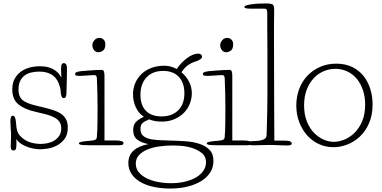

<svg xmlns="http://www.w3.org/2000/svg" viewBox="-20 -840 2208 1110"><path d="M74 -37Q75 -29 75 -20Q75 -11 75 -5Q75 10 72 20Q69 30 58 30Q51 30 46.5 25Q42 20 42 6Q42 -2 43 -21Q44 -40 44 -54Q44 -73 42 -97Q40 -121 40 -139Q40 -171 54 -171Q69 -171 72 -136Q74 -101 80 -82Q86 -63 105 -46Q128 -25 156.5 -16.5Q185 -8 216 -8Q235 -8 256 -12.5Q277 -17 294 -27.5Q311 -38 322.5 -55Q334 -72 334 -98Q334 -121 324 -135.5Q314 -150 295 -160.5Q276 -171 248 -178.5Q220 -186 184 -194Q121 -208 86 -237Q51 -266 51 -323Q51 -359 64.5 -384Q78 -409 100.5 -425.5Q123 -442 151.5 -449.5Q180 -457 210 -457Q239 -457 260 -451Q281 -445 296 -435Q311 -425 320 -413.5Q329 -402 335 -392Q334 -405 333.5 -419Q333 -433 333 -441Q333 -461 337 -468Q341 -475 349 -475Q358 -475 362.5 -467.5Q367 -460 367 -449Q367 -389 365.5 -349.5Q364 -310 364 -299Q364 -290 361 -281.5Q358 -273 349 -273Q340 -273 336.5 -281.5Q333 -290 332 -298Q331 -306 330.5 -316.5Q330 -327 325 -342Q320 -360 311 -375.5Q302 -391 288 -402Q274 -413 254 -419.5Q234 -426 206 -426Q181 -426 159 -420.5Q137 -415 121 -402.5Q105 -390 96 -370.5Q87 -351 87 -323Q87 -297 95.5 -280.5Q104 -264 121.5 -253.5Q139 -243 165.5 -235.5Q192 -228 228 -220Q261 -212 287.5 -203.5Q314 -195 332.5 -182.5Q351 -170 361.5 -150.5Q372 -131 372 -103Q372 -60 352 -35Q332 -10 305.5 3Q279 16 252 19.5Q225 23 212 23Q192 23 170.5 18.5Q149 14 130 6Q111 -2 96 -13Q81 -24 74 -37Z M414 0ZM584 -28H646Q668 -28 681 -24.5Q694 -21 694 -13Q694 -4 684.5 -2Q675 0 664 0H505Q481 0 458.5 -1.5Q436 -3 436 -12Q436 -22 500 -26Q522 -28 530.5 -32Q539 -36 540 -47Q543 -85 543.5 -131Q544 -177 544 -213Q544 -259 543 -301.5Q542 -344 540 -389Q539 -397 536 -401.5Q533 -406 525 -406Q520 -406 508 -405Q496 -404 483 -403.5Q470 -403 458 -402Q446 -401 442 -401Q434 -401 424 -402.5Q414 -404 414 -412Q414 -421 428 -425Q442 -429 477 -431Q499 -433 526 -434.5Q553 -436 566 -436Q578 -436 581 -426.5Q584 -417 584 -401ZM514 -580Q514 -585 516.5 -592Q519 -599 524 -605.5Q529 -612 536.5 -616.5Q544 -621 555 -621Q569 -621 579 -611Q589 -601 589 -584Q589 -557 575.5 -547.5Q562 -538 548 -538Q534 -538 524 -550Q514 -562 514 -580Z M931 -460Q967 -460 1002 -441Q1013 -459 1028.5 -475Q1044 -491 1060.5 -503.5Q1077 -516 1094 -523Q1111 -530 1126 -530Q1136 -530 1142 -525Q1148 -520 1148 -512Q1148 -504 1138.5 -497.5Q1129 -491 1115 -486Q1091 -479 1069.5 -465Q1048 -451 1029 -422Q1056 -400 1072.5 -368.5Q1089 -337 1089 -301Q1089 -270 1077.5 -240.5Q1066 -211 1043.5 -188Q1021 -165 988.5 -151Q956 -137 915 -137Q896 -137 877.5 -140Q859 -143 842 -150Q816 -139 804 -128.5Q792 -118 792 -95Q792 -72 803.5 -59Q815 -46 837.5 -39Q860 -32 894.5 -30Q929 -28 976 -27Q1014 -26 1056 -23Q1098 -20 1133 -8.5Q1168 3 1191 26Q1214 49 1214 91Q1214 127 1195.5 156.5Q1177 186 1144 206.5Q1111 227 1065 238.5Q1019 250 964 250Q915 250 871 241Q827 232 794 213.5Q761 195 741.5 167Q722 139 722 102Q722 16 838 -7Q799 -14 774.5 -32Q750 -50 750 -89Q750 -118 765.5 -134.5Q781 -151 812 -165Q780 -186 764.5 -221Q749 -256 749 -294Q749 -330 762 -360Q775 -390 798.5 -412.5Q822 -435 855.5 -447.5Q889 -460 931 -460ZM981 1Q936 1 897 7Q858 13 828.5 26Q799 39 782 58.5Q765 78 765 106Q765 135 782.5 156Q800 177 828.5 191Q857 205 893.5 212Q930 219 969 219Q1015 219 1052.5 209.5Q1090 200 1116 184Q1142 168 1156.5 146Q1171 124 1171 99Q1171 63 1144.5 43Q1118 23 1084 13.5Q1050 4 1019.5 2.5Q989 1 981 1ZM923 -430Q862 -430 827 -392.5Q792 -355 792 -292Q792 -232 823.5 -199.5Q855 -167 914 -167Q975 -167 1010.5 -202.5Q1046 -238 1046 -301Q1046 -361 1014 -395.5Q982 -430 923 -430Z M1153 0ZM1323 -28H1385Q1407 -28 1420 -24.5Q1433 -21 1433 -13Q1433 -4 1423.5 -2Q1414 0 1403 0H1244Q1220 0 1197.5 -1.5Q1175 -3 1175 -12Q1175 -22 1239 -26Q1261 -28 1269.5 -32Q1278 -36 1279 -47Q1282 -85 1282.5 -131Q1283 -177 1283 -213Q1283 -259 1282 -301.5Q1281 -344 1279 -389Q1278 -397 1275 -401.5Q1272 -406 1264 -406Q1259 -406 1247 -405Q1235 -404 1222 -403.5Q1209 -403 1197 -402Q1185 -401 1181 -401Q1173 -401 1163 -402.5Q1153 -404 1153 -412Q1153 -421 1167 -425Q1181 -429 1216 -431Q1238 -433 1265 -434.5Q1292 -436 1305 -436Q1317 -436 1320 -426.5Q1323 -417 1323 -401ZM1253 -580Q1253 -585 1255.5 -592Q1258 -599 1263 -605.5Q1268 -612 1275.5 -616.5Q1283 -621 1294 -621Q1308 -621 1318 -611Q1328 -601 1328 -584Q1328 -557 1314.5 -547.5Q1301 -538 1287 -538Q1273 -538 1263 -550Q1253 -562 1253 -580Z M1565 -785Q1565 -760 1564.5 -732.5Q1564 -705 1564 -681.5Q1564 -658 1564 -642.5Q1564 -627 1564 -626Q1564 -388 1565 -242.5Q1566 -97 1566 -27H1627Q1652 -27 1659.5 -21.5Q1667 -16 1667 -10Q1667 -5 1661 -2Q1655 1 1639 1Q1632 1 1620 0.5Q1608 0 1594.5 -0.5Q1581 -1 1566.5 -1.5Q1552 -2 1539 -2Q1529 -2 1516.5 -1.5Q1504 -1 1491.5 -1Q1479 -1 1467.5 -0.5Q1456 0 1448 0Q1428 0 1421.5 -2.5Q1415 -5 1415 -11Q1415 -23 1436 -24L1459 -25Q1519 -28 1521 -55Q1522 -85 1523 -119Q1524 -153 1525 -196Q1526 -239 1526 -292Q1526 -345 1526 -413Q1526 -480 1526 -531.5Q1526 -583 1525.5 -624Q1525 -665 1525 -698Q1525 -731 1525 -762Q1525 -778 1522 -784Q1519 -790 1506 -790H1429Q1412 -790 1402.5 -792Q1393 -794 1393 -799Q1393 -806 1408 -810Q1423 -814 1444 -816.5Q1465 -819 1487 -819.5Q1509 -820 1523 -820Q1543 -820 1554 -815.5Q1565 -811 1565 -785Z M2134 -236Q2134 -174 2113.5 -127.5Q2093 -81 2060.5 -50.5Q2028 -20 1988 -4.5Q1948 11 1908 11Q1864 11 1825 -6.5Q1786 -24 1757 -56Q1728 -88 1710.5 -132.5Q1693 -177 1693 -230Q1693 -282 1710 -326.5Q1727 -371 1758 -403Q1789 -435 1831 -453.5Q1873 -472 1924 -472Q1976 -472 2015.5 -453Q2055 -434 2081 -401.5Q2107 -369 2120.5 -326.5Q2134 -284 2134 -236ZM1919 -442Q1883 -442 1850.5 -428Q1818 -414 1793 -387Q1768 -360 1753 -321Q1738 -282 1738 -231Q1738 -178 1754 -138Q1770 -98 1795.5 -72Q1821 -46 1851 -33Q1881 -20 1910 -20Q1938 -20 1970 -32.5Q2002 -45 2029 -71.5Q2056 -98 2073.5 -138.5Q2091 -179 2091 -235Q2091 -280 2078.5 -318Q2066 -356 2043.5 -383.5Q2021 -411 1989 -426.5Q1957 -442 1919 -442Z"/></svg>

Font: Life Savers
Style: Regular
Weight: 400
Version: Version 2.001; ttfautohint (v0.93) -l 8 -r 50 -G 200 -x 14 -